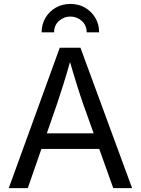

<svg xmlns="http://www.w3.org/2000/svg" viewBox="-20 -975 730 995"><path d="M25.4 0 289.6 -727.5H397L664.6 0H566.9L412.6 -431.6Q398.4 -471.7 379.6 -531.5Q360.8 -591.3 334 -684.1H351.6Q325.2 -590.3 305.9 -529.5Q286.6 -468.8 273.9 -431.6L124 0ZM158.2 -203.1V-284.2H531.7V-203.1ZM344.7 -954.6Q387.7 -954.6 421.1 -935.1Q454.6 -915.5 474.1 -882.3Q493.7 -849.1 493.7 -807.6H429.2Q429.2 -843.8 403.8 -866.5Q378.4 -889.2 344.7 -889.2Q311 -889.2 285.6 -866.5Q260.3 -843.8 260.3 -807.6H195.8Q195.8 -849.1 215.3 -882.3Q234.9 -915.5 268.6 -935.1Q302.2 -954.6 344.7 -954.6Z"/></svg>

Font: Inter Variable
Style: Regular
Weight: 400
Designer: Rasmus Andersson
Foundry: rsms
Version: Version 4.001;git-9221beed3